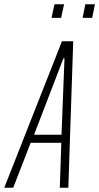

<svg xmlns="http://www.w3.org/2000/svg" viewBox="-59 -882 466 902"><path d="M-39 0 232 -688H285L262 0H222L229 -211H85L3 0ZM101 -249H230L244 -608H239ZM183 -798 197 -862H242L228 -798ZM329 -798 342 -862H387L374 -798Z"/></svg>

Font: Saira Ultra Condensed ExLight
Style: Italic
Weight: 200
Width: 1
Italic angle: -12°
Designer: Hector Gatti with collaboration of the Omnibus-Type team
Foundry: Omnibus-Type
Version: Version 1.001; ttfautohint (v1.8)